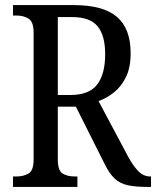

<svg xmlns="http://www.w3.org/2000/svg" viewBox="-20 -734 613 754"><path d="M31 0V-41H45Q72 -41 92 -52.5Q112 -64 112 -108V-605Q112 -649 92 -661Q72 -673 45 -673H31V-714H269Q385 -714 439 -668Q493 -622 493 -525Q493 -469 475 -432Q457 -395 428.5 -372Q400 -349 367 -337L482 -121Q503 -82 523.5 -61.5Q544 -41 570 -41H573V0H558Q510 0 480 -7Q450 -14 429.5 -33.5Q409 -53 391 -90L278 -315H207V-108Q207 -64 226 -52.5Q245 -41 273 -41H284V0ZM257 -361Q330 -361 361.5 -402Q393 -443 393 -521Q393 -595 363 -631Q333 -667 263 -667H207V-361Z"/></svg>

Font: Noto Serif Georgian Condensed
Style: Regular
Weight: 400
Width: 3
Designer: Monotype Design Team, Akaki Razmadze
Foundry: Google LLC
Version: Version 2.003; ttfautohint (v1.8.4.7-5d5b)